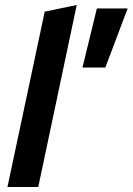

<svg xmlns="http://www.w3.org/2000/svg" viewBox="-20 -753 534 773"><path d="M289 -733 134 0H10L160 -706ZM370 -719H494L404 -481H312Z"/></svg>

Font: Rosa Sans SemiBold
Style: Italic
Weight: 600
Italic angle: -12°
Designer: Pentagram / MCKL
Foundry: Pentagram / MCKL
Version: Version 1.005;September 16, 2019;FontCreator 11.5.0.2425 64-